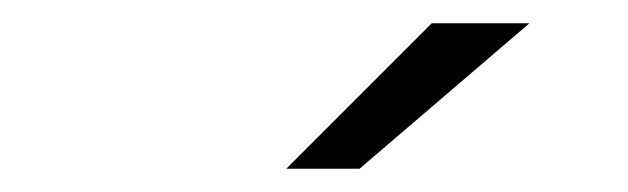

<svg xmlns="http://www.w3.org/2000/svg" viewBox="-20 -717 540 165"><path d="M351 -697H435L289 -572H226Z"/></svg>

Font: D-DIN
Style: DIN-Italic
Weight: 400
Italic angle: -12°
Designer: Charles Nix
Foundry: Datto Inc.
Version: Version 1.00